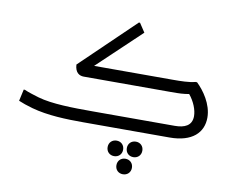

<svg xmlns="http://www.w3.org/2000/svg" viewBox="-103 -876 1602 1317"><g transform="rotate(10 698.0 -218.0)"><path d="M1224 -406H1212C1172 -395 1112 -394 1060 -394H509L809 -678L768 -740H760L388 -382C391 -325 422 -309 452 -309H1060C1120 -309 1143 -310 1185 -317C1223 -271 1244 -215 1244 -173C1244 -106 1192 -85 1125 -85H552C413 -85 269 -87 172 -115C149 -122 92 -139 70 -150H62L44 -69C69 -58 104 -46 143 -35C255 -4 382 0 504 0H1104C1262 0 1336 -75 1336 -179C1336 -273 1273 -359 1224 -406ZM882 68C851 68 828 90 828 122C828 154 851 176 882 176C913 176 936 154 936 122C936 90 913 68 882 68ZM805 138C805 106 782 84 751 84C720 84 697 106 697 138C697 170 720 192 751 192C782 192 805 170 805 138ZM832 196C801 196 778 218 778 250C778 282 801 304 832 304C863 304 886 282 886 250C886 218 863 196 832 196Z"/></g></svg>

Font: Kufam Arabic Latin Roman Normal
Style: Regular
Weight: 400
Designer: Wael Morcos & Artur Schmal
Version: Version 1.200;PS 001.200;hotconv 1.0.88;makeotf.lib2.5.64775